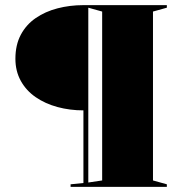

<svg xmlns="http://www.w3.org/2000/svg" viewBox="-20 -728 702 748"><path d="M630 -708V-698L576 -683V-25L630 -10V0H255V-10L305 -15V-298Q252 -298 204 -311Q156 -324 119 -349.5Q82 -375 61 -413Q40 -451 40 -499Q40 -553 61 -592.5Q82 -632 119 -657.5Q156 -683 204 -695.5Q252 -708 305 -708ZM324 -698V-17L378 -25V-683Z"/></svg>

Font: Kalnia Thin SemiBold
Style: Regular
Weight: 600
Version: Version 1.105